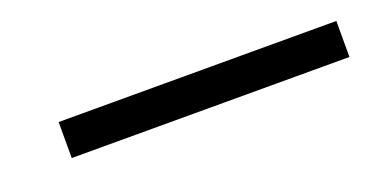

<svg xmlns="http://www.w3.org/2000/svg" viewBox="-21 -732 457 237"><g transform="rotate(-20 207.5 -613.5)"><path d="M414.6 -589.4H49.8V-636.7H414.6Z"/></g></svg>

Font: Uroob
Style: Regular
Weight: 400
Designer: Hussain K H
Foundry: Swanthanthra Malayalam Computing(http://smc.org.in)
Version: Version 2.0.0+20200101